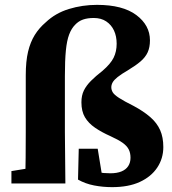

<svg xmlns="http://www.w3.org/2000/svg" viewBox="-20 -755 708 790"><path d="M27 0V-51L125 -67H184V0ZM83 0Q85 -53 85.5 -106Q86 -159 86 -212V-445Q86 -503 95.5 -542.5Q105 -582 123 -611Q141 -640 168 -663Q208 -701 263.5 -718Q319 -735 379 -735Q485 -735 541 -693Q597 -651 597 -589Q597 -560 587.5 -539.5Q578 -519 558 -502Q538 -485 508 -467Q479 -450 464 -438Q449 -426 443.5 -416Q438 -406 438 -396Q438 -385 444 -375Q450 -365 470 -352Q490 -339 530 -319Q571 -297 598.5 -273Q626 -249 639 -219.5Q652 -190 652 -150Q652 -103 627 -65.5Q602 -28 555.5 -6.5Q509 15 441 15Q403 15 367 8Q331 1 301 -16L304 -143H382L404 -8L322 -66Q355 -51 380.5 -46.5Q406 -42 434 -42Q461 -42 479.5 -49.5Q498 -57 507.5 -71.5Q517 -86 517 -106Q517 -126 509.5 -140.5Q502 -155 484.5 -167.5Q467 -180 434 -195Q398 -211 371 -229.5Q344 -248 329.5 -272.5Q315 -297 315 -334Q315 -362 325 -382.5Q335 -403 354.5 -422.5Q374 -442 401 -463Q435 -492 447.5 -517.5Q460 -543 460 -575Q460 -606 449 -629.5Q438 -653 417 -667Q396 -681 366 -681Q340 -681 321.5 -674.5Q303 -668 289 -653Q274 -638 264.5 -613Q255 -588 251 -547Q247 -506 247 -442V-212Q247 -159 248 -106Q249 -53 249 0Z"/></svg>

Font: Source Serif 4 18pt
Style: Bold
Weight: 700
Designer: Frank Grießhammer
Foundry: Adobe Systems Incorporated
Version: Version 4.004;hotconv 1.0.116;makeotfexe 2.5.65601